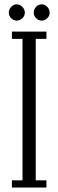

<svg xmlns="http://www.w3.org/2000/svg" viewBox="-20 -842 262 862"><path d="M33.5 0V-32.5H81V-667.5H33.5V-700H188.5V-667.5H140.5V-32.5H188.5V0ZM167.5 -749.5Q152.5 -749.5 142 -760.2Q131.5 -771 131.5 -785Q131.5 -800 142 -811.2Q152.5 -822.5 167.5 -822.5Q181.5 -822.5 192.2 -811.2Q203 -800 203 -785Q203 -771 192.2 -760.2Q181.5 -749.5 167.5 -749.5ZM54.5 -749.5Q41 -749.5 30.2 -760.2Q19.5 -771 19.5 -785Q19.5 -800 30.2 -811.2Q41 -822.5 54.5 -822.5Q69.5 -822.5 80.5 -811.2Q91.5 -800 91.5 -785Q91.5 -771 80.5 -760.2Q69.5 -749.5 54.5 -749.5Z"/></svg>

Font: Imbue 10pt Light
Style: Regular
Weight: 300
Designer: Tyler Finck
Foundry: Etcetera Type Company
Version: Version 1.102; ttfautohint (v1.8.3)